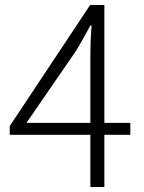

<svg xmlns="http://www.w3.org/2000/svg" viewBox="-20 -749 575 769"><path d="M347 -647H342Q312 -591 285 -546L86 -257H502V-209H19V-244L341 -729H398V0H342V-526Q342 -592 347 -647Z"/></svg>

Font: Merged Yaku Han JP Light
Style: Regular
Weight: 300
Designer: Ryoko NISHIZUKA 西塚涼子 (kana, bopomofo & ideographs); Paul D. Hunt (Latin, Greek & Cyrillic); Sandoll Communications 산돌커뮤니
Foundry: Adobe
Version: Version 2.004